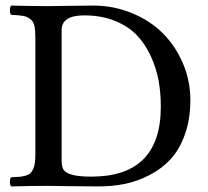

<svg xmlns="http://www.w3.org/2000/svg" viewBox="-20 -667 746 689"><path d="M201.2 -559.1V-89.8Q201.2 -68.8 208.3 -57.6Q215.3 -46.4 239 -39.8Q262.7 -33.2 308.1 -33.2Q557.1 -33.2 557.1 -284.2Q557.1 -333 549.1 -377.7Q541 -422.4 521 -465.8Q501 -509.3 470.7 -541Q440.4 -572.8 391.8 -592.3Q343.3 -611.8 282.2 -611.8Q201.2 -611.8 201.2 -559.1ZM20 2Q15.6 -2.4 15.6 -14.4Q15.6 -26.4 20 -30.8Q40 -31.7 51 -32.7Q62 -33.7 73.2 -37.1Q84.5 -40.5 89.8 -46.1Q95.2 -51.8 99.6 -61.8Q104 -71.8 105.5 -85.4Q106.9 -99.1 106.9 -120.1V-526.9Q106.9 -556.6 103.8 -573Q100.6 -589.4 89.1 -598.4Q77.6 -607.4 63.5 -609.9Q49.3 -612.3 20 -613.8Q15.6 -618.2 15.6 -630.4Q15.6 -642.6 20 -647Q104 -645 153.8 -645V0Q98.1 0 20 2ZM153.8 0V-645Q169.9 -645 223.1 -646Q276.4 -647 314 -647Q387.7 -647 453.1 -620.1Q518.6 -593.3 564.2 -547.6Q609.9 -502 636.5 -439.5Q663.1 -377 663.1 -308.1Q663.1 -238.3 643.1 -183.3Q623 -128.4 591.1 -94.5Q559.1 -60.5 515.1 -38.1Q471.2 -15.6 426.8 -6.8Q382.3 2 334 2Q280.8 2 223.4 1Q166 0 153.8 0Z"/></svg>

Font: Common Serif News
Style: Regular
Weight: 450
Designer: Philipp H. Poll, Khaled Hosny
Foundry: Stefan Peev, Context Ltd.
Version: Version 1.026